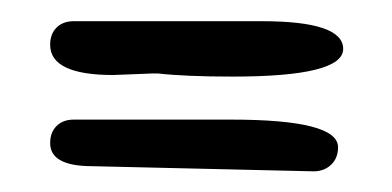

<svg xmlns="http://www.w3.org/2000/svg" viewBox="-20 -446 374 183"><path d="M126 -376 87.9 -374.5Q27.8 -374.5 27.8 -403.3Q27.8 -413.6 33.9 -419.7Q40 -425.8 50.3 -425.8H229.5Q307.1 -425.8 307.1 -399.4Q307.1 -373 201.7 -373Q156.7 -373 130.4 -376ZM278.8 -282.7 67.9 -287.6Q27.8 -287.6 27.8 -309.6Q27.8 -319.8 33.9 -325.9Q40 -332 50.3 -332H200.2Q302.2 -332 302.2 -305.7Q302.2 -295.4 295.7 -289.1Q289.1 -282.7 278.8 -282.7Z"/></svg>

Font: Amatic
Style: Bold
Weight: 700
Width: 3
Version: Version 2.000; ttfautohint (v0.92-dirty) -l 8 -r 50 -G 50 -x